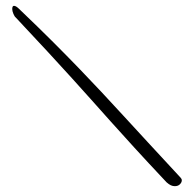

<svg xmlns="http://www.w3.org/2000/svg" viewBox="-20 -601 673 659"><path d="M580 38Q573 38 566.5 35Q560 32 552 25Q487 -44 441 -94.5Q395 -145 360 -184Q325 -223 293.5 -258.5Q262 -294 226.5 -333Q191 -372 145 -422Q99 -472 34 -541Q30 -544 26 -553.5Q22 -563 22 -570Q22 -581 28 -581Q35 -581 46 -570Q113 -506 162.5 -456.5Q212 -407 252 -365.5Q292 -324 328 -285.5Q364 -247 402.5 -205Q441 -163 489 -111Q537 -59 600 9Q604 13 604 18Q604 25 597.5 31.5Q591 38 580 38Z"/></svg>

Font: Grechen Fuemen
Style: Regular
Weight: 400
Designer: Robert E. Leuschke
Foundry: Robert E. Leuschke
Version: Version 1.010; ttfautohint (v1.8.3)